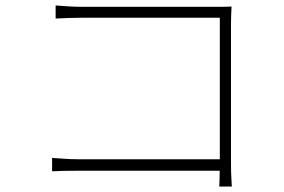

<svg xmlns="http://www.w3.org/2000/svg" viewBox="-20 -686 1040 704"><path d="M184 -666Q207 -664 233 -662.5Q259 -661 282 -661H765Q781 -661 796.5 -661Q812 -661 829 -662Q828 -646 827.5 -628.5Q827 -611 827 -597V-82Q827 -54 828.5 -29.5Q830 -5 830 -2H784Q784 -5 785 -28.5Q786 -52 786 -78V-621H283Q258 -621 228.5 -620Q199 -619 184 -618ZM171 -107Q185 -106 213.5 -104Q242 -102 271 -102H804V-60H272Q240 -60 214 -59.5Q188 -59 171 -58Z"/></svg>

Font: Noto Sans TC ExtraLight
Style: Regular
Weight: 250
Designer: Ryoko NISHIZUKA  (kana, bopomofo & ideographs); Paul D. Hunt (Latin, Greek & Cyrillic); Sandoll Communications , Soo-you
Foundry: Adobe
Version: Version 2.004-H2;hotconv 1.0.118;makeotfexe 2.5.65603